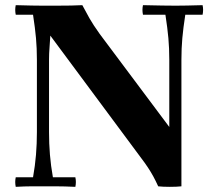

<svg xmlns="http://www.w3.org/2000/svg" viewBox="-20 -722 838 744"><path d="M593 0Q583 -22 574 -38.5Q565 -55 553.5 -72.5Q542 -90 523 -115L175 -584L146 -700Q168 -700 198 -700Q228 -700 255.5 -700.5Q283 -701 299 -702Q312 -677 326.5 -651.5Q341 -626 366 -591L636 -230L683 0Q665 2 638 2Q611 2 593 0ZM41 2Q37 -17 41 -35H108Q116 -80 119.5 -122.5Q123 -165 123 -210V-490Q123 -535 119.5 -574Q116 -613 108 -665H41Q37 -684 41 -702Q76 -701 102 -700.5Q128 -700 146 -700L175 -584Q174 -562 172 -539Q170 -516 170 -490V-210Q170 -165 173.5 -122.5Q177 -80 185 -35H272Q276 -17 272 2Q230 0 197.5 0Q165 0 146 0Q128 0 102 0Q76 0 41 2ZM683 0 636 -230V-490Q636 -535 632.5 -574Q629 -613 621 -665H534Q530 -684 534 -702Q576 -701 609 -700.5Q642 -700 661 -700Q678 -700 704.5 -700.5Q731 -701 765 -702Q769 -684 765 -665H698Q690 -613 686.5 -574Q683 -535 683 -490Z"/></svg>

Font: Poltawski Nowy
Style: Bold
Weight: 700
Designer: Adam Pótawski, Mateusz Machalski, Borys Kosmynka, Ania Wieluska
Foundry: Capitalics.wtf
Version: Version 1.001;gftools[0.9.25]